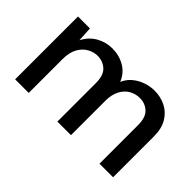

<svg xmlns="http://www.w3.org/2000/svg" viewBox="-71 -795 1080 1080"><g transform="rotate(45 468.5 -255.0)"><path d="M81 0V-500H176L181 -411Q206 -460 250 -485Q294 -510 345 -510Q399 -510 443.5 -484.5Q488 -459 509 -408Q524 -442 551.5 -464.5Q579 -487 613 -498.5Q647 -510 681 -510Q729 -510 769.5 -490Q810 -470 835 -429Q860 -388 860 -325V0H752V-307Q752 -368 723 -395Q694 -422 651 -422Q617 -422 588 -405Q559 -388 542 -354.5Q525 -321 525 -274V0H417V-307Q417 -368 387.5 -395Q358 -422 315 -422Q286 -422 256.5 -406Q227 -390 208 -356Q189 -322 189 -268V0Z"/></g></svg>

Font: Kantumruy Pro Medium
Style: Regular
Weight: 500
Designer: Sovichet Tep
Foundry: Sovichet Tep
Version: Version 1.002